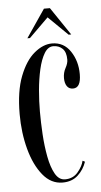

<svg xmlns="http://www.w3.org/2000/svg" viewBox="-50 -695 389 739"><g transform="rotate(-5 144.0 -325.5)"><path d="M162 10.5Q117.5 10.5 85.8 -28.5Q54 -67.5 37 -130.5Q20 -193.5 20 -266Q20 -354.5 42.5 -412.2Q65 -470 99 -498.2Q133 -526.5 167.5 -526.5Q213 -526.5 238.5 -488.2Q264 -450 264 -399.5Q264 -346.5 233.5 -346.5Q218 -346.5 210 -358.2Q202 -370 202 -389.5Q202 -410.5 211.5 -427.8Q221 -445 221 -459.5Q221 -488.5 207 -502Q193 -515.5 171.5 -515.5Q151 -515.5 137 -492.2Q123 -469 114.5 -431.8Q106 -394.5 102.2 -351.5Q98.5 -308.5 98.5 -269Q98.5 -228 101.2 -181.8Q104 -135.5 111.8 -94.2Q119.5 -53 134.2 -27Q149 -1 172.5 -1Q203.5 -1 222.2 -23.2Q241 -45.5 245.5 -66.5L254.5 -62Q244.5 -32 221.5 -10.8Q198.5 10.5 162 10.5ZM75 -554.5 148.5 -662.5H171.5L244.5 -554.5H234.5L159.5 -628L85 -554.5Z"/></g></svg>

Font: Imbue 100pt
Style: Regular
Weight: 400
Designer: Tyler Finck
Foundry: Etcetera Type Company
Version: Version 1.102; ttfautohint (v1.8.3)